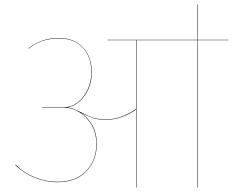

<svg xmlns="http://www.w3.org/2000/svg" viewBox="-20 -863 1071 883"><path d="M1031 -678H889V0H887V-678H608V0H606V-360Q579 -339 542 -325.5Q505 -312 469 -312Q432 -312 409.5 -319.5Q387 -327 353 -344Q385 -322 405 -286Q425 -250 425 -201Q425 -124 376.5 -74.5Q328 -25 245 -25Q192 -25 140.5 -45.5Q89 -66 50 -104L52 -106Q89 -68 140.5 -47.5Q192 -27 245 -27Q327 -27 375 -75.5Q423 -124 423 -201Q423 -256 396.5 -296Q370 -336 330 -355L328 -356Q303 -368 276 -368H174V-370H276Q308 -370 336.5 -391.5Q365 -413 382.5 -450Q400 -487 400 -529Q400 -601 361 -643.5Q322 -686 252 -686Q206 -686 170 -672.5Q134 -659 112 -639L111 -641Q135 -661 170.5 -674.5Q206 -688 252 -688Q322 -688 362 -644.5Q402 -601 402 -529Q402 -487 386 -452Q370 -417 344.5 -395.5Q319 -374 291 -369Q312 -366 328 -358L358 -344Q388 -328 410.5 -321Q433 -314 469 -314Q506 -314 542.5 -328Q579 -342 606 -363V-678H474V-680H887V-843H889V-680H1031Z"/></svg>

Font: FiraGO Two
Style: Regular
Weight: 100
Designer: bBox Type
Foundry: bBox Type GmbH
Version: Version 1.001